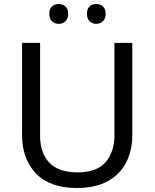

<svg xmlns="http://www.w3.org/2000/svg" viewBox="-20 -928 771 958"><path d="M640 -252Q640 -178 610 -118.5Q580 -59 518.5 -24.5Q457 10 362 10Q229 10 159.5 -62.5Q90 -135 90 -254V-714H180V-251Q180 -164 226.5 -116Q273 -68 367 -68Q464 -68 507.5 -119.5Q551 -171 551 -252V-714H640ZM226 -859Q226 -885 240 -896.5Q254 -908 273 -908Q292 -908 306 -896.5Q320 -885 320 -859Q320 -834 306 -821.5Q292 -809 273 -809Q254 -809 240 -821.5Q226 -834 226 -859ZM414 -859Q414 -885 427.5 -896.5Q441 -908 460 -908Q479 -908 493 -896.5Q507 -885 507 -859Q507 -834 493 -821.5Q479 -809 460 -809Q441 -809 427.5 -821.5Q414 -834 414 -859Z"/></svg>

Font: Noto Sans Elymaic
Style: Regular
Weight: 400
Designer: Morgane Pierson
Foundry: Google LLC
Version: Version 1.002; ttfautohint (v1.8.4.7-5d5b)